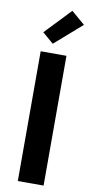

<svg xmlns="http://www.w3.org/2000/svg" viewBox="-107 -1030 513 1071"><g transform="rotate(10 150.0 -494.0)"><path d="M77 0V-735H223V0ZM136 -788 73 -842 212 -988 289 -922Z"/></g></svg>

Font: Iosevka Aile Heavy
Style: Regular
Weight: 900
Designer: Belleve Invis
Foundry: Belleve Invis
Version: Version 31.1.0; ttfautohint (v1.8.4)